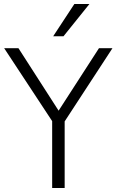

<svg xmlns="http://www.w3.org/2000/svg" viewBox="-20 -948 589 968"><path d="M243 0V-366L257 -316L1 -705H73L280 -383H271L479 -705H547L293 -316L306 -366V0ZM248 -765 355 -928H431L300 -765Z"/></svg>

Font: Nunito Sans 10pt SemiCondensed Light
Style: Regular
Weight: 300
Width: 4
Designer: Vernon Adams
Foundry: Vernon Adams
Version: Version 3.101;gftools[0.9.27]